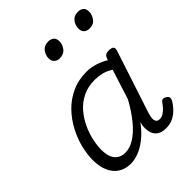

<svg xmlns="http://www.w3.org/2000/svg" viewBox="-222 -919 1066 1066"><g transform="rotate(-45 311.5 -385.5)"><path d="M184 17Q141 17 110.5 -2.5Q80 -22 63.5 -59Q47 -96 47 -146Q47 -191 59.5 -242Q72 -293 98 -342Q124 -391 162.5 -431Q201 -471 253 -495Q305 -519 370 -519Q403 -519 436.5 -508.5Q470 -498 499 -480L502 -491Q508 -505 516 -510Q524 -515 539 -515Q564 -515 570.5 -506.5Q577 -498 572 -482L451 -113Q445 -94 444 -78.5Q443 -63 449.5 -54Q456 -45 471 -45Q486 -45 499.5 -53Q513 -61 525 -74Q537 -87 546 -100Q551 -109 560 -111.5Q569 -114 582 -106Q595 -98 596 -89Q597 -80 592 -70Q582 -52 563.5 -31.5Q545 -11 519.5 2.5Q494 16 462 16Q435 16 418 8Q401 0 391.5 -14Q382 -28 379 -46.5Q376 -65 378 -86Q379 -92 380.5 -98Q382 -104 384 -110Q348 -62 311.5 -34Q275 -6 242.5 5.5Q210 17 184 17ZM121 -154Q121 -120 130 -97Q139 -74 158 -61Q177 -48 205 -48Q239 -48 276 -70.5Q313 -93 350.5 -138Q388 -183 424 -248L480 -424Q450 -443 422.5 -449Q395 -455 369 -455Q317 -455 276 -435Q235 -415 206 -382Q177 -349 158 -309Q139 -269 130 -228.5Q121 -188 121 -154ZM317 -676Q299 -676 286 -687Q273 -698 273 -720Q273 -745 289.5 -766.5Q306 -788 338 -788Q357 -788 370 -777.5Q383 -767 383 -745Q383 -720 366.5 -698Q350 -676 317 -676ZM552 -676Q532 -676 519.5 -687Q507 -698 507 -720Q507 -745 523 -766.5Q539 -788 571 -788Q591 -788 603.5 -777.5Q616 -767 616 -745Q616 -720 600 -698Q584 -676 552 -676Z"/></g></svg>

Font: Playwrite CO Light
Style: Regular
Weight: 300
Version: Version 1.002